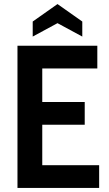

<svg xmlns="http://www.w3.org/2000/svg" viewBox="-20 -925 537 945"><path d="M66 0V-700H459V-588H188V-423H397V-311H188V-112H468V0ZM141 -745V-819L263 -905L385 -819V-745L263 -811Z"/></svg>

Font: Cabin Condensed
Style: Bold
Weight: 700
Width: 3
Designer: Pablo Impallari
Foundry: Pablo Impallari. http://www.impallari.com Igino Marini. http://www.ikern.com
Version: Version 3.001; ttfautohint (v1.8.3)